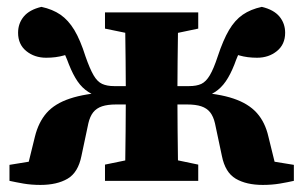

<svg xmlns="http://www.w3.org/2000/svg" viewBox="-20 -519 870 551"><path d="M7.2 0V-45.9L156.2 -70.2L50.2 -4.8L80.2 -126.8Q90.4 -168.3 113.8 -195Q137.3 -221.7 180.6 -236.1Q223.8 -250.6 291.4 -254.6L276.7 -235.4Q251.5 -243.8 233.8 -255Q216 -266.2 202.7 -285.4Q189.5 -304.6 177.7 -334.3Q168.6 -359.3 157 -381.2Q145.4 -403 129.6 -427.5L209 -379Q186.4 -366.5 163.5 -359.9Q140.5 -353.3 112.6 -353.3Q78.9 -353.3 55.4 -372.5Q31.9 -391.6 31.9 -425Q31.9 -451.8 48.2 -471.5Q64.6 -491.2 98.9 -499.3Q130.9 -492.4 153.6 -476.8Q176.2 -461.2 193.4 -432.7Q210.5 -404.2 225.5 -356.7Q237.8 -321.5 248.5 -303.1Q259.2 -284.6 273.2 -278.2Q287.2 -271.9 307.4 -271.9H415.1V-219.2H313.3Q289 -219.2 272.9 -213.9Q256.8 -208.5 247.4 -196.6Q238.1 -184.7 233.6 -165.2L213.8 -71.8Q204.3 -23.9 173.9 -6.1Q143.5 11.7 96.1 11.7Q70.1 11.7 47.8 7.9Q25.5 4 7.2 0ZM823.3 0Q805.8 4 782.9 7.9Q760.1 11.7 734.1 11.7Q687 11.7 656.6 -6.1Q626.2 -23.9 616.7 -71.8L596.9 -165.2Q592.4 -184.7 583.1 -196.6Q573.7 -208.5 557.6 -213.9Q541.5 -219.2 516.9 -219.2H415.1V-271.9H522.8Q544 -271.9 557.7 -278.2Q571.3 -284.6 582.2 -303.1Q593.1 -321.5 604.7 -356.7Q620.4 -404.2 637.2 -432.7Q654 -461.2 676.6 -476.8Q699.3 -492.4 731.3 -499.3Q765.6 -491.2 782 -471.5Q798.3 -451.8 798.3 -425Q798.3 -391.6 774.8 -372.5Q751.3 -353.3 717.6 -353.3Q690 -353.3 666.9 -359.9Q643.8 -366.5 621.2 -379L700.6 -427.5Q684.8 -403 673.2 -381.2Q661.6 -359.3 652.8 -334.3Q641.1 -304.6 627.8 -285.4Q614.5 -266.2 597.1 -255Q579.7 -243.8 553.5 -235.4L538.8 -254.6Q607.4 -250.6 650.1 -236.1Q692.9 -221.7 716.9 -195Q740.9 -168.3 750.3 -126.8L780.3 -4.8L674 -70.2L823.3 -45.9ZM338 0Q339 -23 339.5 -60.9Q340 -98.7 340.5 -142.8Q341 -186.8 341 -225.2V-269.7Q341 -302.7 340.5 -344Q340 -385.2 339.5 -423.3Q339 -461.5 338 -483.5H492.2Q491.2 -461.5 490.7 -423.3Q490.2 -385.2 489.7 -344Q489.2 -302.7 489.2 -269.7V-225.2Q489.2 -186.8 489.7 -142.8Q490.2 -98.7 490.7 -60.9Q491.2 -23 492.2 0ZM281.3 0V-46.6L378.5 -66.6H453.5L548.9 -46.6V0ZM281.3 -436.9V-483.5H548.9V-436.9L453.5 -416.9H378.5Z"/></svg>

Font: Source Serif 4 Variable
Style: Regular
Weight: 400
Designer: Frank Grießhammer
Foundry: Adobe
Version: Version 4.005;hotconv 1.1.0;makeotfexe 2.6.0